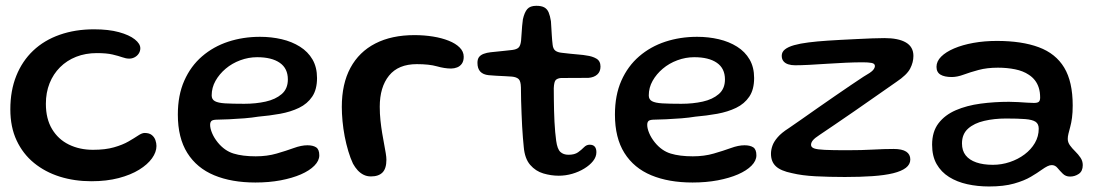

<svg xmlns="http://www.w3.org/2000/svg" viewBox="-20 -610 3882 678"><path d="M302.5 30Q243 30 191.2 13.8Q139.5 -2.5 100.2 -34.5Q61 -66.5 38.8 -113.8Q16.5 -161 16.5 -224Q16.5 -290 37.5 -342.2Q58.5 -394.5 97.2 -431.2Q136 -468 190.8 -487.2Q245.5 -506.5 312 -506.5Q363.5 -506.5 400 -496.5Q436.5 -486.5 456 -471Q475.5 -455.5 475.5 -439.5Q475.5 -429.5 470 -421Q464.5 -412.5 455.5 -407.8Q446.5 -403 436.5 -403Q425 -403 411.8 -407.8Q398.5 -412.5 377.5 -417.5Q356.5 -422.5 322 -422.5Q282 -422.5 249 -409.5Q216 -396.5 192 -372.5Q168 -348.5 155 -315.8Q142 -283 142 -243.5Q142 -190.5 163.8 -154.2Q185.5 -118 223.2 -99.5Q261 -81 308.5 -81Q352 -81 382.5 -89.8Q413 -98.5 433.8 -110.5Q454.5 -122.5 468 -131.5Q481.5 -140.5 490.5 -140.5Q507 -140.5 516 -133.2Q525 -126 528.8 -115.2Q532.5 -104.5 532.5 -94.5Q532.5 -73 516.8 -51Q501 -29 471.5 -10.8Q442 7.5 399.2 18.8Q356.5 30 302.5 30Z M882 34.5Q798 34.5 736.5 9Q675 -16.5 641.5 -69.8Q608 -123 608 -205.5Q608 -274 630.8 -325.2Q653.5 -376.5 693.5 -411Q733.5 -445.5 786 -462.8Q838.5 -480 898 -480Q938.5 -480 974.8 -471.5Q1011 -463 1039.2 -445.2Q1067.5 -427.5 1083.5 -400Q1099.5 -372.5 1099.5 -334.5Q1099.5 -294 1082.5 -268.8Q1065.5 -243.5 1036 -229.2Q1006.5 -215 969.2 -208.2Q932 -201.5 891.5 -198Q871 -194.5 843 -192.2Q815 -190 788.8 -188.8Q762.5 -187.5 748 -187.5Q733 -187.5 727.5 -183.5Q722 -179.5 722 -169Q722 -156.5 729 -139.8Q736 -123 749 -107Q773 -77.5 804.8 -67.8Q836.5 -58 883 -58Q923.5 -58 957 -67.8Q990.5 -77.5 1017.2 -87.2Q1044 -97 1065.5 -97Q1085 -97 1096.2 -89.8Q1107.5 -82.5 1107.5 -61.5Q1107.5 -42.5 1090.2 -25Q1073 -7.5 1042.5 5.8Q1012 19 971 26.8Q930 34.5 882 34.5ZM842.5 -243.5Q883 -243.5 918 -251.2Q953 -259 974.8 -277.8Q996.5 -296.5 996.5 -329.5Q996.5 -368.5 968 -388.2Q939.5 -408 888 -408Q857.5 -408 828.5 -397.2Q799.5 -386.5 777 -367.5Q754.5 -348.5 741 -324.5Q727.5 -300.5 727.5 -273Q727.5 -259 738.8 -252.8Q750 -246.5 775.2 -245Q800.5 -243.5 842.5 -243.5Z M1290 13Q1275.5 13 1264 7.2Q1252.5 1.5 1243.2 -8.5Q1234 -18.5 1226.5 -32Q1217.5 -51 1210 -76Q1202.5 -101 1197.2 -128.2Q1192 -155.5 1189.5 -182.5Q1187 -209.5 1187 -232.5Q1187 -314 1217.5 -370.5Q1248 -427 1305.5 -456.5Q1363 -486 1443.5 -486Q1477.5 -486 1508.8 -481Q1540 -476 1564.5 -466.2Q1589 -456.5 1603.2 -442.2Q1617.5 -428 1617.5 -409.5Q1617.5 -394.5 1611 -385.2Q1604.5 -376 1594.2 -372Q1584 -368 1573 -368Q1550 -368 1522.8 -375.8Q1495.5 -383.5 1452 -383.5Q1386.5 -383.5 1353.8 -343Q1321 -302.5 1321 -233Q1321 -208 1323.5 -184.8Q1326 -161.5 1329.5 -140.2Q1333 -119 1336.5 -101Q1340 -83 1342.2 -69Q1344.5 -55 1344.5 -46Q1344.5 -15 1330.8 -1Q1317 13 1290 13Z M1953 10.5Q1926 10.5 1898.8 2.5Q1871.5 -5.5 1852.2 -27.8Q1833 -50 1829.5 -91Q1828 -105.5 1826.5 -124Q1825 -142.5 1823.8 -163.8Q1822.5 -185 1821.8 -207.8Q1821 -230.5 1820.2 -254.2Q1819.5 -278 1819.5 -301.5Q1819 -324 1811.2 -331Q1803.5 -338 1787.5 -339.5Q1778 -340.5 1763.2 -341Q1748.5 -341.5 1733 -342.5Q1717.5 -343.5 1705.5 -344.5Q1686 -346.5 1676 -357.2Q1666 -368 1666 -388Q1666 -401.5 1671.8 -408.8Q1677.5 -416 1688.2 -420Q1699 -424 1712.5 -425.5Q1739 -428 1756.2 -430Q1773.5 -432 1788.5 -433.5Q1804.5 -435.5 1811.2 -442Q1818 -448.5 1820 -466Q1821 -476.5 1821.8 -490.5Q1822.5 -504.5 1823.8 -518.2Q1825 -532 1826.5 -542Q1832 -566.5 1842 -578Q1852 -589.5 1874 -589.5Q1892 -589.5 1902.2 -583.8Q1912.5 -578 1917.5 -566Q1922.5 -554 1925.5 -535Q1926.5 -519.5 1927.2 -507.5Q1928 -495.5 1928.5 -485.8Q1929 -476 1929.8 -468Q1930.5 -460 1931.5 -452Q1933 -437.5 1941 -431.2Q1949 -425 1964.5 -423.5Q1978 -422 1994.2 -420.2Q2010.5 -418.5 2025.8 -417.2Q2041 -416 2051 -414Q2071.5 -411.5 2086 -403Q2100.5 -394.5 2100.5 -375Q2100.5 -357 2089 -346.8Q2077.5 -336.5 2057.5 -335Q2027 -334.5 2001 -334.8Q1975 -335 1960.5 -334.5Q1949 -333.5 1942.8 -327.8Q1936.5 -322 1935.5 -298.5Q1935.5 -279.5 1935.8 -259.5Q1936 -239.5 1936.5 -219.5Q1937 -199.5 1938 -180.2Q1939 -161 1940.5 -144Q1942 -127 1944 -113Q1948 -83.5 1958.8 -73.5Q1969.5 -63.5 1987.5 -63.5Q2009 -63.5 2021.2 -72.2Q2033.5 -81 2042.2 -90Q2051 -99 2062 -99Q2074.5 -99 2080.2 -92.2Q2086 -85.5 2086 -72.5Q2086 -56 2074.2 -41.2Q2062.5 -26.5 2043.2 -14.8Q2024 -3 2000.5 3.8Q1977 10.5 1953 10.5Z M2425.5 34.5Q2341.5 34.5 2280 9Q2218.5 -16.5 2185 -69.8Q2151.5 -123 2151.5 -205.5Q2151.5 -274 2174.2 -325.2Q2197 -376.5 2237 -411Q2277 -445.5 2329.5 -462.8Q2382 -480 2441.5 -480Q2482 -480 2518.2 -471.5Q2554.5 -463 2582.8 -445.2Q2611 -427.5 2627 -400Q2643 -372.5 2643 -334.5Q2643 -294 2626 -268.8Q2609 -243.5 2579.5 -229.2Q2550 -215 2512.8 -208.2Q2475.5 -201.5 2435 -198Q2414.5 -194.5 2386.5 -192.2Q2358.5 -190 2332.2 -188.8Q2306 -187.5 2291.5 -187.5Q2276.5 -187.5 2271 -183.5Q2265.5 -179.5 2265.5 -169Q2265.5 -156.5 2272.5 -139.8Q2279.5 -123 2292.5 -107Q2316.5 -77.5 2348.2 -67.8Q2380 -58 2426.5 -58Q2467 -58 2500.5 -67.8Q2534 -77.5 2560.8 -87.2Q2587.5 -97 2609 -97Q2628.5 -97 2639.8 -89.8Q2651 -82.5 2651 -61.5Q2651 -42.5 2633.8 -25Q2616.5 -7.5 2586 5.8Q2555.5 19 2514.5 26.8Q2473.5 34.5 2425.5 34.5ZM2386 -243.5Q2426.5 -243.5 2461.5 -251.2Q2496.5 -259 2518.2 -277.8Q2540 -296.5 2540 -329.5Q2540 -368.5 2511.5 -388.2Q2483 -408 2431.5 -408Q2401 -408 2372 -397.2Q2343 -386.5 2320.5 -367.5Q2298 -348.5 2284.5 -324.5Q2271 -300.5 2271 -273Q2271 -259 2282.2 -252.8Q2293.5 -246.5 2318.8 -245Q2344 -243.5 2386 -243.5Z M2963.5 15Q2908 15 2860 12.5Q2812 10 2777 1.5Q2737 -6.5 2719.8 -22.8Q2702.5 -39 2702.5 -67Q2702.5 -80.5 2707.5 -95Q2712.5 -109.5 2726 -125.2Q2739.5 -141 2765.5 -157.5Q2783.5 -170 2809.8 -188.2Q2836 -206.5 2866.5 -228Q2897 -249.5 2927.8 -270.5Q2958.5 -291.5 2984.8 -309.5Q3011 -327.5 3029 -339Q3055.5 -354 3062.5 -362Q3069.5 -370 3069.5 -377Q3069.5 -385.5 3057.8 -387.8Q3046 -390 3026.5 -390Q2999 -390 2966.2 -388.5Q2933.5 -387 2900.2 -384.8Q2867 -382.5 2837.5 -381Q2808 -379.5 2787.5 -379.5Q2774 -379.5 2763.2 -383Q2752.5 -386.5 2746.5 -394Q2740.5 -401.5 2740.5 -413Q2740.5 -426.5 2751.8 -435.5Q2763 -444.5 2784.2 -450.5Q2805.5 -456.5 2835.2 -460.2Q2865 -464 2903 -466.5Q2921.5 -468 2948.2 -469.2Q2975 -470.5 3004 -472Q3033 -473.5 3059.2 -474.5Q3085.5 -475.5 3103 -475.5Q3152.5 -475.5 3179 -460Q3205.5 -444.5 3205.5 -412.5Q3205.5 -390 3194 -367.8Q3182.5 -345.5 3145 -320.5Q3114 -299 3075.5 -272Q3037 -245 2998 -218Q2959 -191 2926.2 -168.8Q2893.5 -146.5 2874 -133.5Q2857 -122.5 2850.5 -114.5Q2844 -106.5 2844 -98.5Q2844 -90 2854.8 -86Q2865.5 -82 2892.8 -80.8Q2920 -79.5 2970.5 -79.5Q3023.5 -79.5 3063.2 -81.8Q3103 -84 3135.5 -84Q3165.5 -84 3180 -74.5Q3194.5 -65 3194.5 -47Q3194.5 -29.5 3179 -17.5Q3163.5 -5.5 3133.8 1.8Q3104 9 3061.2 12Q3018.5 15 2963.5 15Z M3472.5 48.5Q3432 48.5 3395.8 40.5Q3359.5 32.5 3331.5 15Q3303.5 -2.5 3287.5 -30.5Q3271.5 -58.5 3271.5 -99Q3271.5 -145 3294 -174.5Q3316.5 -204 3355.2 -220.8Q3394 -237.5 3442.5 -244Q3491 -250.5 3543 -250.5Q3559 -250.5 3575.5 -249.5Q3592 -248.5 3606.8 -247.5Q3621.5 -246.5 3631 -246.5Q3644 -246.5 3648.5 -250.8Q3653 -255 3653 -265.5Q3653 -285 3648.2 -300Q3643.5 -315 3634.5 -326.5Q3625.5 -338 3613 -346Q3593 -359.5 3564.8 -365.2Q3536.5 -371 3504 -371Q3465.5 -371 3435.8 -363Q3406 -355 3383 -346.5Q3360 -338 3341 -338Q3315 -338 3301 -346.5Q3287 -355 3287 -374Q3287 -393.5 3303.5 -410Q3320 -426.5 3349.2 -439Q3378.5 -451.5 3417.2 -458.5Q3456 -465.5 3500 -465.5Q3588.5 -465.5 3648.2 -443.2Q3708 -421 3738 -371.2Q3768 -321.5 3768 -237.5Q3768 -212.5 3765.5 -194Q3763 -175.5 3759.2 -161.8Q3755.5 -148 3753 -138Q3750.5 -128 3750.5 -119.5Q3750.5 -107.5 3758.2 -96.8Q3766 -86 3776.8 -75.5Q3787.5 -65 3795.5 -53.2Q3803.5 -41.5 3803.5 -27Q3803.5 -5.5 3789.5 4Q3775.5 13.5 3758.5 13.5Q3743 13.5 3732.8 3.2Q3722.5 -7 3714.2 -17Q3706 -27 3694 -27Q3687 -27 3678.8 -23Q3670.5 -19 3658.5 -10.5Q3643.5 0.5 3620.2 14.2Q3597 28 3561 38.2Q3525 48.5 3472.5 48.5ZM3486 -28Q3517 -28 3546 -37.8Q3575 -47.5 3598 -64.8Q3621 -82 3634.5 -105.2Q3648 -128.5 3648 -155.5Q3648 -172.5 3636.8 -180Q3625.5 -187.5 3600 -189.5Q3574.5 -191.5 3532.5 -191.5Q3491 -191.5 3455.5 -183.2Q3420 -175 3398.5 -155.8Q3377 -136.5 3377 -103.5Q3377 -78 3390 -61.5Q3403 -45 3427.5 -36.5Q3452 -28 3486 -28Z"/></svg>

Font: Gluten Thin
Style: Regular
Weight: 400
Version: Version 1.300